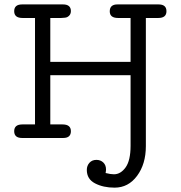

<svg xmlns="http://www.w3.org/2000/svg" viewBox="-20 -631 827 878"><path d="M82 -62H140.1V-548.8H83Q44.9 -548.8 44.9 -579.8Q44.9 -610.8 81.1 -610.8H268.1Q304.2 -610.8 304.2 -580.1Q304.2 -562 288.1 -553.2Q281.2 -549.3 259.8 -548.8H210V-348.1H577.1V-548.8H520Q481.9 -548.8 481.9 -579.1Q481.9 -611.3 518.1 -610.8H705.1Q741.2 -610.8 741.2 -579.8Q741.2 -548.8 704.1 -548.8H647V37.1Q647 119.1 606.9 173.1Q566.9 227.1 503.9 227.1Q452.1 227.1 414.6 207.5Q377 188 377 146Q377 127 388.9 113.5Q400.9 100.1 420.9 100.1Q439.9 100.1 452.4 112.1Q464.8 124 464.8 144Q464.8 149.9 462.9 160.2Q485.8 166 501 166Q531.7 166 554.4 134.5Q577.1 103 577.1 35.2V-287.1H210V-62H266.1Q304.2 -62 304.2 -31Q304.2 0 269 0H81.1Q44.9 0 44.9 -31Q44.9 -62 82 -62Z"/></svg>

Font: CMU Typewriter Text Variable Width
Style: Medium
Weight: 500
Version: Version 0.7.0